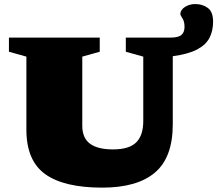

<svg xmlns="http://www.w3.org/2000/svg" viewBox="-20 -888 1046 924"><path d="M868 -758.5Q868 -785 857.8 -800Q847.5 -815 848 -822Q849 -841 870.5 -854.8Q892 -868.5 919.5 -868.5Q955 -868.5 980.2 -849.8Q1005.5 -831 1005.5 -783.5Q1005.5 -739 987.8 -705.2Q970 -671.5 927.8 -649.5Q885.5 -627.5 811.5 -617.5V-290Q811.5 -130.5 726 -57.8Q640.5 15 472 15Q288 15 197.5 -50Q107 -115 107 -264V-615.5L23 -639V-707H460V-639L376 -615.5V-282.5Q376 -224 413 -196.5Q450 -169 524 -169Q601.5 -169 635.5 -202.8Q669.5 -236.5 669.5 -306V-615.5L585.5 -639V-707H800Q839 -707 853.5 -720.2Q868 -733.5 868 -758.5Z"/></svg>

Font: Newsreader Caption ExtraBold
Style: Regular
Weight: 800
Designer: Hugues Gentile
Foundry: Production Type
Version: Version 1.001